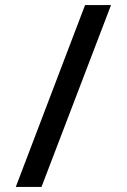

<svg xmlns="http://www.w3.org/2000/svg" viewBox="-20 -730 497 754"><path d="M314 -710H416L143 4H42Z"/></svg>

Font: Niramit Medium
Style: Regular
Weight: 500
Designer: Katatrad Aksorn Co.,Ltd.
Foundry: Cadson Demak Co.,Ltd.
Version: Version 1.000; ttfautohint (v1.6)